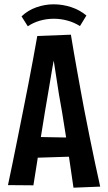

<svg xmlns="http://www.w3.org/2000/svg" viewBox="-20 -866 500 891"><path d="M321 5Q313 -49 304.5 -108Q296 -167 287 -227Q278 -287 268 -346Q260 -388 253.5 -428.5Q247 -469 241.5 -506Q236 -543 230.5 -577Q225 -611 220 -640L153 -699L309 -705Q315 -666 322.5 -624.5Q330 -583 337.5 -539.5Q345 -496 353.5 -451Q362 -406 370 -362Q383 -295 396 -230.5Q409 -166 421.5 -107.5Q434 -49 445 0ZM117 -133V-231L337 -227V-140ZM135 -6 17 -7Q27 -54 38.5 -110Q50 -166 62.5 -228.5Q75 -291 88 -356Q100 -416 111.5 -475Q123 -534 133.5 -591Q144 -648 153 -699L309 -705L238 -632Q231 -596 223 -551Q215 -506 207 -455.5Q199 -405 189 -350Q179 -292 170 -232.5Q161 -173 152.5 -116Q144 -59 135 -6ZM109 -744 80 -790Q109 -818 148.5 -832Q188 -846 229 -846Q270 -846 310 -833Q350 -820 381 -794L351 -745Q324 -762 293 -770.5Q262 -779 230 -779Q196 -779 165 -770Q134 -761 109 -744Z"/></svg>

Font: Truculenta
Style: Bold
Weight: 700
Designer: Ivan Castro, Eva Sanz & Omnibus-Type Team
Foundry: Omnibus-Type
Version: Version 1.002